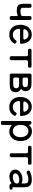

<svg xmlns="http://www.w3.org/2000/svg" viewBox="1798 -2346 749 4386"><g transform="rotate(90 2173.0 -152.5)"><path d="M347 -34V-158Q347 -188 318 -178Q303 -172 288 -169Q257 -160 225 -160Q187 -160 157.5 -166Q128 -172 108 -187.5Q88 -203 77.5 -229.5Q67 -256 67 -297V-463Q67 -478 76.5 -487.5Q86 -497 101 -497H123Q138 -497 147.5 -487.5Q157 -478 157 -463V-306Q157 -266 179 -255Q201 -244 237 -244Q268 -244 295 -251Q303 -253 312.5 -255Q322 -257 329.5 -261Q337 -265 342 -271.5Q347 -278 347 -289V-463Q347 -478 356.5 -487.5Q366 -497 381 -497H402Q417 -497 426.5 -487.5Q436 -478 436 -463V-34Q436 -19 426.5 -9.5Q417 0 402 0H381Q366 0 356.5 -9.5Q347 -19 347 -34Z M775 11Q717 11 673.5 -9Q630 -29 601.5 -64Q573 -99 559 -146Q545 -193 545 -246Q545 -298 560 -344.5Q575 -391 603.5 -426.5Q632 -462 674 -482.5Q716 -503 770 -503Q823 -503 862 -483Q901 -463 926.5 -429Q952 -395 965 -351Q978 -307 978 -260V-248Q978 -236 966 -236H668Q652 -236 643 -226.5Q634 -217 636 -201Q644 -142 679 -106Q714 -70 776 -70Q855 -70 898 -137Q910 -157 928 -157Q939 -157 950 -149L961 -142Q972 -135 975 -123Q978 -111 971 -100Q906 11 775 11ZM679 -310H850Q868 -310 877.5 -320.5Q887 -331 880 -348Q866 -385 838.5 -406.5Q811 -428 769 -428Q727 -428 696 -407.5Q665 -387 649 -349Q642 -332 651 -321Q660 -310 679 -310Z M1264 -34V-383Q1264 -398 1254.5 -407.5Q1245 -417 1230 -417H1127Q1112 -417 1102.5 -426.5Q1093 -436 1093 -451V-463Q1093 -478 1102.5 -487.5Q1112 -497 1127 -497H1492Q1507 -497 1516.5 -487.5Q1526 -478 1526 -463V-451Q1526 -436 1516.5 -426.5Q1507 -417 1492 -417H1388Q1373 -417 1363.5 -407.5Q1354 -398 1354 -383V-34Q1354 -19 1344.5 -9.5Q1335 0 1320 0H1298Q1283 0 1273.5 -9.5Q1264 -19 1264 -34Z M1661 -34V-463Q1661 -478 1670.5 -487.5Q1680 -497 1695 -497H1884Q2062 -497 2062 -360Q2062 -335 2052.5 -311Q2043 -287 2023 -271Q2012 -263 2012.5 -258Q2013 -253 2025 -247Q2056 -227 2071 -202Q2086 -177 2086 -139Q2086 -95 2072 -67.5Q2058 -40 2033.5 -25Q2009 -10 1976 -5Q1943 0 1904 0H1695Q1680 0 1670.5 -9.5Q1661 -19 1661 -34ZM1785 -294H1888Q1905 -294 1920 -296Q1935 -298 1946 -305Q1957 -312 1963.5 -324Q1970 -336 1970 -356Q1970 -377 1962 -389Q1954 -401 1941.5 -407Q1929 -413 1912.5 -415Q1896 -417 1879 -417H1785Q1770 -417 1760.5 -407.5Q1751 -398 1751 -383V-328Q1751 -313 1760.5 -303.5Q1770 -294 1785 -294ZM1785 -79H1896Q1915 -79 1933 -81Q1951 -83 1964.5 -90Q1978 -97 1986 -110.5Q1994 -124 1994 -147Q1994 -170 1986 -183.5Q1978 -197 1964.5 -204Q1951 -211 1933 -212.5Q1915 -214 1896 -214H1785Q1770 -214 1760.5 -204.5Q1751 -195 1751 -180V-113Q1751 -98 1760.5 -88.5Q1770 -79 1785 -79Z M2425 11Q2367 11 2323.5 -9Q2280 -29 2251.5 -64Q2223 -99 2209 -146Q2195 -193 2195 -246Q2195 -298 2210 -344.5Q2225 -391 2253.5 -426.5Q2282 -462 2324 -482.5Q2366 -503 2420 -503Q2473 -503 2512 -483Q2551 -463 2576.5 -429Q2602 -395 2615 -351Q2628 -307 2628 -260V-248Q2628 -236 2616 -236H2318Q2302 -236 2293 -226.5Q2284 -217 2286 -201Q2294 -142 2329 -106Q2364 -70 2426 -70Q2505 -70 2548 -137Q2560 -157 2578 -157Q2589 -157 2600 -149L2611 -142Q2622 -135 2625 -123Q2628 -111 2621 -100Q2556 11 2425 11ZM2329 -310H2500Q2518 -310 2527.5 -320.5Q2537 -331 2530 -348Q2516 -385 2488.5 -406.5Q2461 -428 2419 -428Q2377 -428 2346 -407.5Q2315 -387 2299 -349Q2292 -332 2301 -321Q2310 -310 2329 -310Z M2743 168V-461Q2743 -476 2752.5 -485.5Q2762 -495 2777 -495H2790Q2805 -495 2814.5 -486Q2824 -477 2824 -462L2825 -461Q2825 -444 2833 -444Q2838 -444 2847 -453Q2901 -507 2975 -507Q3033 -507 3076 -485.5Q3119 -464 3147 -428Q3175 -392 3188.5 -344.5Q3202 -297 3202 -245Q3202 -192 3187 -145.5Q3172 -99 3143.5 -64Q3115 -29 3072.5 -9Q3030 11 2975 11Q2928 11 2894 -9Q2875 -19 2860 -32Q2849 -42 2842 -42Q2833 -42 2833 -21V168Q2833 183 2823.5 192.5Q2814 202 2799 202H2777Q2762 202 2752.5 192.5Q2743 183 2743 168ZM2972 -71Q3009 -71 3035.5 -86Q3062 -101 3079.5 -125Q3097 -149 3105 -180.5Q3113 -212 3113 -245Q3113 -279 3105.5 -311Q3098 -343 3081 -368.5Q3064 -394 3037 -409.5Q3010 -425 2972 -425Q2933 -425 2906.5 -409Q2880 -393 2863.5 -366.5Q2847 -340 2839.5 -307Q2832 -274 2832 -241Q2832 -209 2840.5 -178.5Q2849 -148 2866 -124Q2883 -100 2909.5 -85.5Q2936 -71 2972 -71Z M3481 -34V-383Q3481 -398 3471.5 -407.5Q3462 -417 3447 -417H3344Q3329 -417 3319.5 -426.5Q3310 -436 3310 -451V-463Q3310 -478 3319.5 -487.5Q3329 -497 3344 -497H3709Q3724 -497 3733.5 -487.5Q3743 -478 3743 -463V-451Q3743 -436 3733.5 -426.5Q3724 -417 3709 -417H3605Q3590 -417 3580.5 -407.5Q3571 -398 3571 -383V-34Q3571 -19 3561.5 -9.5Q3552 0 3537 0H3515Q3500 0 3490.5 -9.5Q3481 -19 3481 -34Z M4022 8Q3948 10 3902 -26Q3854 -61 3854 -128Q3854 -168 3874.5 -198Q3895 -228 3926.5 -248.5Q3958 -269 3996 -279.5Q4034 -290 4069 -290Q4103 -292 4126 -285L4150 -276Q4156 -273 4161 -273Q4171 -273 4171 -288V-335Q4171 -389 4149 -407Q4127 -425 4075 -425Q4042 -425 4003.5 -415.5Q3965 -406 3936 -390Q3924 -385 3916 -385Q3898 -385 3886 -403L3880 -414Q3872 -427 3875 -439Q3878 -451 3892 -458Q3932 -480 3981 -492Q4030 -504 4075 -504Q4121 -504 4155.5 -495.5Q4190 -487 4212.5 -467.5Q4235 -448 4246 -415.5Q4257 -383 4257 -335V-82Q4257 -63 4267 -60Q4274 -58 4290 -61Q4312 -64 4312 -42V-24Q4312 -7 4296 -2L4279 3Q4257 8 4238 8Q4206 8 4192 -4Q4188 -8 4184.5 -12.5Q4181 -17 4179 -24Q4175 -36 4166 -36Q4160 -36 4155 -32Q4128 -12 4091.5 -3Q4055 6 4022 8ZM4023 -71Q4039 -72 4057.5 -74.5Q4076 -77 4093.5 -82Q4111 -87 4127 -95.5Q4143 -104 4154 -117Q4174 -138 4172 -168Q4171 -196 4144 -208Q4118 -220 4076 -218Q4057 -217 4033.5 -211.5Q4010 -206 3989 -195Q3968 -184 3954 -167.5Q3940 -151 3940 -127Q3942 -98 3963 -85Q3986 -70 4023 -71Z"/></g></svg>

Font: Higure Gothic Medium
Style: Regular
Weight: 500
Designer: Yoshimichi Ohira
Foundry: Positype
Version: Version 1.000